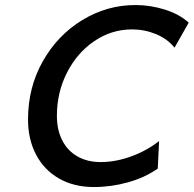

<svg xmlns="http://www.w3.org/2000/svg" viewBox="-20 -734 773 766"><path d="M355 12.2Q274.4 12.2 214.8 -22.2Q155.3 -56.6 123.5 -117.7Q91.8 -178.7 91.8 -257.3Q91.8 -385.3 150.9 -489.7Q210 -594.2 308.6 -654.1Q407.2 -713.9 520 -713.9Q580.1 -713.9 638.2 -695.6Q696.3 -677.2 732.9 -643.6L676.3 -543.9Q647.9 -579.1 602.3 -597.9Q556.6 -616.7 506.8 -616.7Q425.3 -616.7 356.4 -570.1Q287.6 -523.4 247.3 -444.3Q207 -365.2 207 -272Q207 -215.8 228.3 -174.1Q249.5 -132.3 289.1 -109.9Q328.6 -87.4 381.3 -87.4Q441.9 -87.4 504.4 -110.4Q566.9 -133.3 614.7 -171.4L609.4 -61.5Q558.1 -25.4 490.7 -6.6Q423.3 12.2 355 12.2Z"/></svg>

Font: Lesson One Medium
Style: Italic
Weight: 500
Italic angle: -14°
Designer: But Ko, Victor Gaultney, Annie Olsen, Julie Remington, Don Collingsworth, Eric Hays, Becca Hirsbrunner
Version: Version 1.100